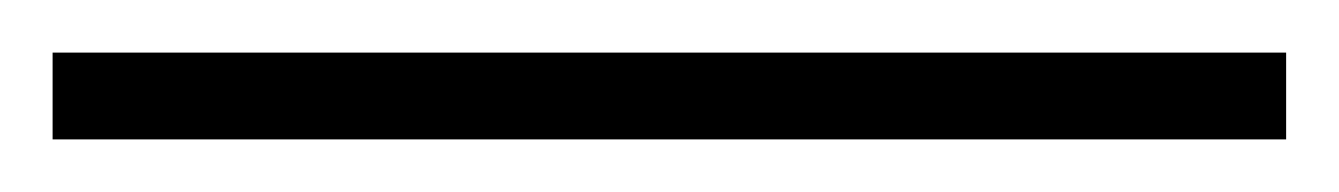

<svg xmlns="http://www.w3.org/2000/svg" viewBox="-25 -813 509 73"><path d="M-5 -760V-793H464V-760Z"/></svg>

Font: Noto Serif Malayalam ExtraLight
Style: Regular
Weight: 200
Designer: Indian type Foundry, Jelle Bosma, Monotype Design Team
Foundry: Monotype Imaging Inc.
Version: Version 2.104; ttfautohint (v1.8.4.7-5d5b)